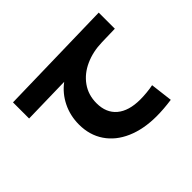

<svg xmlns="http://www.w3.org/2000/svg" viewBox="-152 -964 1242 1242"><g transform="rotate(-45 469.0 -342.5)"><path d="M260.7 -290Q260.7 -370.6 294.4 -439.2Q328.1 -507.8 388.7 -553.2L60.5 -545.9V-693.4L863.3 -711.9V-564.5L743.2 -561.5Q658.2 -559.6 588.9 -528.3Q519.5 -497.1 479 -440.2Q438.5 -383.3 438.5 -307.6Q438.5 -219.2 495.1 -171.6Q551.8 -124 656.2 -124Q683.1 -124 715.6 -127Q748 -129.9 775.4 -135.7L793.9 16.6Q718.8 27.3 654.3 27.3Q535.6 27.3 446.5 -11.5Q357.4 -50.3 309.1 -122.1Q260.7 -193.8 260.7 -290Z"/></g></svg>

Font: Pretendard JP Black
Style: Regular
Weight: 900
Designer: Base glyphs from Inter by Rasmus Andersson; Hangeul glyphs from Noto Sans CJK(Source Han Sans) by Jang Soo-young and Kan
Foundry: Kil Hyung-jin
Version: Version 1.309